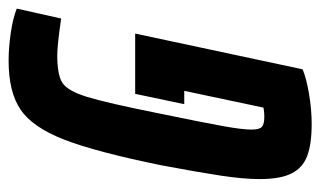

<svg xmlns="http://www.w3.org/2000/svg" viewBox="-169 -567 744 446"><g transform="rotate(-90 203.0 -344.0)"><path d="M10 -113Q10 -150 18 -203Q26 -256 42 -341Q73 -493 101.5 -566.5Q130 -640 171 -668Q212 -696 285 -696Q315 -696 349.5 -691Q384 -686 406 -677L383 -574Q320 -583 298 -583Q252 -583 233.5 -571Q215 -559 201 -514Q187 -469 162 -344Q141 -242 133 -197.5Q125 -153 125 -132Q125 -113 131.5 -107.5Q138 -102 155 -102Q166 -102 176 -104L215 -288H184L208 -402H348L265 -13Q243 -4 207 2Q171 8 138 8Q91 8 63.5 -2.5Q36 -13 23 -39Q10 -65 10 -113Z"/></g></svg>

Font: Saira Ultra Condensed ExtraBold
Style: Italic
Weight: 800
Width: 1
Italic angle: -12°
Designer: Hector Gatti with collaboration of the Omnibus-Type team
Foundry: Omnibus-Type
Version: Version 1.001; ttfautohint (v1.8)